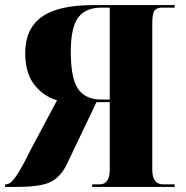

<svg xmlns="http://www.w3.org/2000/svg" viewBox="-23 -734 729 754"><path d="M-3 0H43Q132 0 171.5 -17.5Q211 -35 236 -82L356 -333H408V-68Q408 -10 368 -10H339V0H663V-10H618Q575 -10 575 -68V-644Q575 -678 583 -691Q591 -704 613 -704H663V-714H344Q204 -714 140 -667Q76 -620 76 -526Q76 -449 110.5 -403Q145 -357 201 -340L97 -145Q62 -74 43 -46.5Q24 -19 15 -14.5Q6 -10 0 -10H-3ZM375 -343Q314 -343 284.5 -383.5Q255 -424 255 -531Q255 -626 284 -665Q313 -704 375 -704H408V-343Z"/></svg>

Font: Noto Serif Display SemiCondensed Extra
Style: Regular
Weight: 800
Width: 4
Designer: Monotype Design Team
Foundry: Monotype Imaging Inc.
Version: Version 1.900